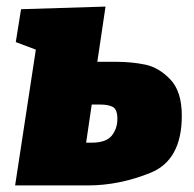

<svg xmlns="http://www.w3.org/2000/svg" viewBox="-20 -564 591 584"><path d="M333 -376Q380 -376 421.5 -367.5Q463 -359 498 -322.5Q533 -286 533 -212Q533 -77 438 -38.5Q343 0 247 0H26L89 -413L28 -436L44 -536L301 -544L276 -376ZM258 -130Q303 -130 320 -151.5Q337 -173 337 -202Q337 -231 323.5 -238.5Q310 -246 285 -246H259L242 -130Z"/></svg>

Font: Bitter Pro Black
Style: Italic
Weight: 900
Italic angle: -9°
Designer: Sol Matas, and Bitter project Authors
Foundry: Sol Matas
Version: Version 1.010